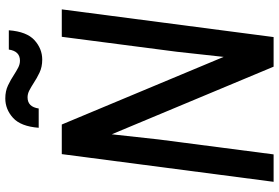

<svg xmlns="http://www.w3.org/2000/svg" viewBox="-180 -848 1028 707"><g transform="rotate(-90 333.5 -494.0)"><path d="M576 -852ZM468 -852Q441 -852 420 -862Q399 -872 381 -884Q367 -893 354.5 -899.5Q342 -906 329 -906Q294 -906 288 -865H217Q222 -931 253.5 -959.5Q285 -988 325 -988Q352 -988 373 -978Q394 -968 412 -956Q426 -947 438.5 -940.5Q451 -934 464 -934Q499 -934 505 -975H576Q571 -909 539.5 -880.5Q508 -852 468 -852ZM551 0H442L193 -596L174 -423L119 0H18L120 -780H229L478 -184L497 -357L552 -780H653Z"/></g></svg>

Font: Tanohe Sans Medium
Style: Italic
Weight: 500
Designer: Village Type and Design LLC & Cristiano Sobral
Foundry: Cooper Hewitt Smithsonian Design Museum
Version: Version 1.00;September 29, 2021;FontCreator 13.0.0.2655 64-b